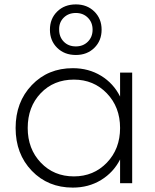

<svg xmlns="http://www.w3.org/2000/svg" viewBox="-20 -833 706 873"><path d="M526 -394V-503H581V0H526V-108Q496 -49 439.5 -14.5Q383 20 311 20Q198 20 124.5 -56.5Q51 -133 51 -251Q51 -369 124.5 -446Q198 -523 311 -523Q383 -523 439.5 -488.5Q496 -454 526 -394ZM316 -31Q406 -31 466 -93.5Q526 -156 526 -251Q526 -346 466 -408.5Q406 -471 316 -471Q224 -471 165 -409Q106 -347 106 -251Q106 -156 165.5 -93.5Q225 -31 316 -31ZM325 -583Q273 -583 240 -615.5Q207 -648 207 -698Q207 -748 240 -780.5Q273 -813 325 -813Q376 -813 409 -780.5Q442 -748 442 -698Q442 -648 409 -615.5Q376 -583 325 -583ZM325 -774Q291 -774 269.5 -752.5Q248 -731 249 -698Q249 -665 270 -643.5Q291 -622 325 -622Q358 -622 379.5 -643.5Q401 -665 401 -698Q401 -731 379.5 -752.5Q358 -774 325 -774Z"/></svg>

Font: Metropolitano Light
Style: Regular
Weight: 300
Designer: Fonts by Alex Slobzheninov & Chris M. Simpson / Changes by Cristiano Sobral
Foundry: Fonts by Alex Slobzheninov & Chris M. Simpson / Changes by Cristiano Sobral
Version: Version 1.00;August 30, 2020;FontCreator 13.0.0.2681 64-bit